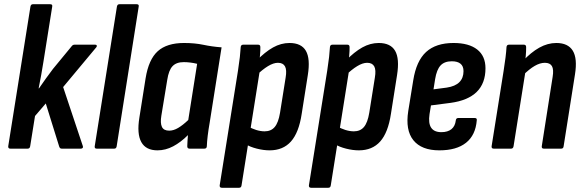

<svg xmlns="http://www.w3.org/2000/svg" viewBox="-20 -703 2760 908"><path d="M28.9 0Q17.9 0 18.9 -11.4L123.9 -671.6Q125.9 -683 135.5 -683H217.6Q229.3 -683 226.9 -671.6L185.5 -411.6Q180.7 -380.9 175 -349.3Q169.3 -317.8 162.7 -285.2H164.5Q180.3 -308.4 197.1 -331.8Q213.9 -355.2 230.5 -377L317 -482Q323.5 -491.7 332.1 -491.7H430.2Q436 -491.7 437.6 -488Q439.2 -484.2 435.4 -479.4L278.6 -291.3L371.8 -12Q373.6 -7.2 371 -3.6Q368.4 0 362.6 0H271.8Q262.8 0 259.8 -10.4L196.5 -213.7L145.6 -154.4L122.7 -11.4Q120.9 0 110.7 0Z M437.5 0Q426.5 0 427.9 -11L532.9 -671.6Q534.9 -683 544.5 -683H626.6Q638.3 -683 635.9 -671.6L531.7 -11Q529.9 0 520.1 0Z M724.9 8Q669.9 8 648.3 -31Q626.7 -70 639.1 -146.6L668.5 -332.4Q682.9 -422 726.1 -460.9Q769.2 -499.7 850.4 -499.7Q900.9 -499.7 941.9 -491.1Q982.9 -482.4 1027.9 -479.1L971.9 -125Q965.7 -89.3 962.3 -61.3Q958.9 -33.4 958.1 -11.4Q957.7 0 946.1 0H876.6Q865.6 0 865.6 -11.4Q865.8 -23.6 866.8 -37Q867.8 -50.4 868.8 -64Q835 -30.2 799 -11.1Q762.9 8 724.9 8ZM780.2 -85.1Q800.6 -85.1 822.6 -98.1Q844.6 -111 870.3 -135.5L912.3 -401.2Q897.5 -405 880.9 -407.1Q864.4 -409.2 849.1 -409.2Q814.2 -409.2 796.1 -390.2Q777.9 -371.1 770.9 -325.2L743.1 -156.1Q737.3 -121 745.7 -103.1Q754.1 -85.1 780.2 -85.1Z M1255.1 8Q1226.4 8 1194.4 -0.1Q1162.4 -8.2 1140.8 -21.8L1153.3 -105.8Q1170.6 -94.8 1191.5 -88.4Q1212.5 -81.9 1231.5 -81.9Q1262 -81.9 1279.3 -102.6Q1296.7 -123.2 1304.3 -169.6L1330.7 -335.3Q1337.1 -372.4 1327.8 -389.2Q1318.5 -406 1294.2 -406Q1273.4 -406 1247.3 -390.2Q1221.2 -374.3 1190.9 -345L1192.2 -415.2Q1233.6 -457.6 1271.4 -478.7Q1309.2 -499.7 1349.1 -499.7Q1405.1 -499.7 1426.6 -462.6Q1448.1 -425.4 1435.7 -347.8L1406.7 -164Q1393.3 -75.8 1356 -33.9Q1318.7 8 1255.1 8ZM1029.3 185Q1017.9 185 1018.9 173.6L1105.5 -369Q1111.3 -406.4 1114.3 -433.2Q1117.3 -460 1118.3 -479.8Q1119.1 -491.7 1130.3 -491.7H1200.8Q1211.2 -491.7 1211.2 -480.4Q1211.6 -464.4 1209.5 -440.5Q1207.4 -416.7 1205 -400.1L1208.5 -368.9L1122.3 173.6Q1120.9 185 1110.7 185Z M1677.1 8Q1648.4 8 1616.4 -0.1Q1584.4 -8.2 1562.8 -21.8L1575.3 -105.8Q1592.6 -94.8 1613.5 -88.4Q1634.5 -81.9 1653.5 -81.9Q1684 -81.9 1701.3 -102.6Q1718.7 -123.2 1726.3 -169.6L1752.7 -335.3Q1759.1 -372.4 1749.8 -389.2Q1740.5 -406 1716.2 -406Q1695.4 -406 1669.3 -390.2Q1643.2 -374.3 1612.9 -345L1614.2 -415.2Q1655.6 -457.6 1693.4 -478.7Q1731.2 -499.7 1771.1 -499.7Q1827.1 -499.7 1848.6 -462.6Q1870.1 -425.4 1857.7 -347.8L1828.7 -164Q1815.3 -75.8 1778 -33.9Q1740.7 8 1677.1 8ZM1451.3 185Q1439.9 185 1440.9 173.6L1527.5 -369Q1533.3 -406.4 1536.3 -433.2Q1539.3 -460 1540.3 -479.8Q1541.1 -491.7 1552.3 -491.7H1622.8Q1633.2 -491.7 1633.2 -480.4Q1633.6 -464.4 1631.5 -440.5Q1629.4 -416.7 1627 -400.1L1630.5 -368.9L1544.3 173.6Q1542.9 185 1532.7 185Z M2057.9 8Q1973.4 8 1934.9 -39.8Q1896.5 -87.5 1910.7 -177.9L1934.3 -323.2Q1948.7 -414.6 1995.1 -457.2Q2041.6 -499.7 2125.1 -499.7Q2197.2 -499.7 2236.6 -469Q2275.9 -438.2 2275.9 -380.2Q2275.9 -308.9 2234.3 -268.2Q2192.7 -227.5 2110.8 -216.5L2018.1 -204.5L2011.3 -163.2Q2004.9 -120.1 2019.1 -99Q2033.2 -78 2067.3 -78Q2097.3 -78 2114.9 -92.1Q2132.4 -106.2 2135.6 -133.9Q2137 -144.9 2147 -144.9H2225.1Q2236.7 -144.9 2234.7 -133.9Q2229.1 -63.8 2184 -27.9Q2139 8 2057.9 8ZM2030.1 -280.5 2092.7 -288.7Q2133.2 -294.8 2152.6 -314.6Q2172 -334.4 2172 -366.5Q2172 -390.1 2157.9 -401.6Q2143.8 -413.2 2116.9 -413.2Q2081.8 -413.2 2063.5 -393.4Q2045.1 -373.7 2037.7 -328.4Z M2552.1 0Q2540.7 0 2542.1 -11.4L2593.5 -339.3Q2599.3 -374.6 2590.2 -390.3Q2581.1 -406 2556.6 -406Q2534.2 -406 2508.8 -391.4Q2483.4 -376.8 2451.9 -345.6L2452 -413.6Q2490.8 -455.4 2530.4 -477.6Q2570 -499.7 2611.1 -499.7Q2666.3 -499.7 2688.8 -463.2Q2711.3 -426.6 2699.1 -350.8L2645.5 -11.4Q2644.5 0 2633.6 0ZM2315.3 0Q2303.5 0 2304.9 -11.4L2361.5 -366.8Q2367.1 -401.2 2370.7 -430.9Q2374.3 -460.6 2375.3 -479.8Q2376.1 -491.7 2387.3 -491.7H2457.4Q2468.2 -491.7 2468.2 -480.4Q2468.6 -463.4 2466.3 -437.6Q2464 -411.9 2461.4 -393.7L2465.5 -368.9L2408.7 -11.4Q2406.9 0 2396.7 0Z"/></svg>

Font: Sofia Sans Condensed
Style: Italic
Weight: 400
Italic angle: -9°
Designer: Botio Nikoltchev, Ani Petrova
Foundry: lettersoup
Version: Version 4.101